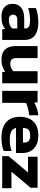

<svg xmlns="http://www.w3.org/2000/svg" viewBox="1000 -1524 534 2573"><g transform="rotate(90 1266.5 -237.0)"><path d="M199 10Q154 10 115.5 -6Q77 -22 54 -55.5Q31 -89 31 -139Q31 -212 80.5 -253.5Q130 -295 229 -295H361V-306Q361 -342 337 -357.5Q313 -373 247 -373Q166 -373 88 -348V-452Q123 -466 173.5 -475Q224 -484 280 -484Q390 -484 452.5 -439Q515 -394 515 -296V0H374L366 -40Q340 -16 299.5 -3Q259 10 199 10ZM250 -89Q288 -89 316 -102Q344 -115 361 -135V-202H247Q176 -202 176 -145Q176 -119 194 -104Q212 -89 250 -89Z M775 10Q691 10 644 -37.5Q597 -85 597 -176V-474H758V-185Q758 -145 777.5 -126.5Q797 -108 836 -108Q865 -108 891 -120Q917 -132 934 -150V-474H1095V0H945L940 -40Q911 -18 870 -4Q829 10 775 10Z M1197 0V-474H1350L1355 -430Q1386 -449 1432 -464.5Q1478 -480 1524 -484V-363Q1498 -360 1466.5 -353.5Q1435 -347 1406.5 -338Q1378 -329 1358 -319V0Z M1819 10Q1695 10 1620 -51.5Q1545 -113 1545 -237Q1545 -350 1607 -417Q1669 -484 1793 -484Q1906 -484 1968 -426Q2030 -368 2030 -270V-185H1694Q1705 -138 1745.5 -119.5Q1786 -101 1856 -101Q1895 -101 1935.5 -108Q1976 -115 2003 -126V-21Q1969 -5 1922 2.5Q1875 10 1819 10ZM1694 -278H1890V-299Q1890 -334 1869 -354.5Q1848 -375 1798 -375Q1740 -375 1717 -351.5Q1694 -328 1694 -278Z M2072 0V-86L2291 -346H2080V-474H2495V-380L2281 -124H2502V0Z"/></g></svg>

Font: Kanit SemiBold
Style: Regular
Weight: 600
Designer: Katatrad Team
Foundry: CadsonDemak
Version: Version 2.000; ttfautohint (v1.8.3)